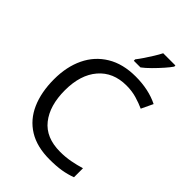

<svg xmlns="http://www.w3.org/2000/svg" viewBox="-273 -1056 1178 1178"><g transform="rotate(45 316.0 -467.0)"><path d="M403 -645Q288 -645 222 -568Q156 -491 156 -357Q156 -224 217.5 -146.5Q279 -69 402 -69Q449 -69 491 -77Q533 -85 573 -97V-19Q533 -4 490.5 3Q448 10 389 10Q280 10 207 -35Q134 -80 97.5 -163Q61 -246 61 -358Q61 -466 100.5 -548.5Q140 -631 217 -677.5Q294 -724 404 -724Q517 -724 601 -682L565 -606Q532 -621 491.5 -633Q451 -645 403 -645ZM528 -934Q516 -916 491 -887.5Q466 -859 437.5 -830.5Q409 -802 385 -784H327V-796Q342 -815 359.5 -841Q377 -867 394 -894.5Q411 -922 422 -944H528Z"/></g></svg>

Font: Noto Sans Tai Viet
Style: Regular
Weight: 400
Designer: Monotype Design Team
Foundry: Monotype Imaging Inc.
Version: Version 2.003; ttfautohint (v1.8.4.7-5d5b)